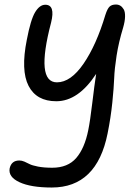

<svg xmlns="http://www.w3.org/2000/svg" viewBox="-20 -607 615 853"><path d="M210 226.1Q117.2 226.1 66.7 202.6Q16.1 179.2 22.9 141.1Q30.8 106 65.9 106Q76.7 106 88.6 111.1Q100.6 116.2 111.6 122.1Q122.6 127.9 148.9 133.1Q175.3 138.2 211.9 138.2Q281.2 138.2 318.6 95Q356 51.8 372.1 -28.8Q380.4 -69.3 389.9 -148.9Q399.4 -228.5 407.2 -278.8Q327.6 -157.2 230 -157.2Q142.1 -157.2 106.9 -225.6Q71.8 -293.9 99.1 -430.2Q116.2 -520 136.2 -553Q156.2 -585.9 181.2 -585.9Q226.6 -585.9 207 -506.8Q137.2 -241.2 232.9 -241.2Q294.4 -241.2 351.3 -324.2Q408.2 -407.2 448.2 -541Q457 -568.4 466.8 -577.6Q476.6 -586.9 495.1 -586.9Q505.9 -586.9 514.4 -581.8Q522.9 -576.7 529.5 -565.7Q536.1 -554.7 535.6 -533.4Q535.2 -512.2 526.9 -483.9Q507.3 -419.4 498 -360.1Q488.8 -300.8 487.3 -259.5Q485.8 -218.3 479 -151.4Q472.2 -84.5 458 -14.2Q410.2 226.1 210 226.1Z"/></svg>

Font: Shantell Sans Irregular Bouncy
Style: Italic
Weight: 400
Italic angle: -11.31°
Designer: Stephen Nixon, Anya Danilova, Shantell Martin
Foundry: Arrow Type
Version: Version 1.006;[9816181b4]